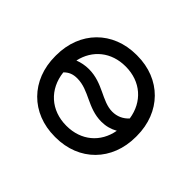

<svg xmlns="http://www.w3.org/2000/svg" viewBox="-123 -702 883 883"><g transform="rotate(45 318.5 -260.0)"><path d="M316 6H321C474 6 581 -102 581 -257V-263C581 -418 474 -526 321 -526H316C163 -526 56 -418 56 -263V-257C56 -102 163 6 316 6ZM139 -312C158 -398 226 -453 318 -453H319C417 -453 487 -391 501 -297C480 -274 453 -262 422 -262C354 -262 300 -325 208 -325C183 -325 160 -320 139 -312ZM318 -67C218 -67 146 -132 135 -231C153 -249 172 -257 200 -257C278 -257 329 -194 419 -194C448 -194 474 -201 499 -215C483 -125 414 -67 319 -67Z"/></g></svg>

Font: Fixel Display Regular
Style: Regular
Weight: 400
Designer: AlfaBravo + MacPaw
Foundry: Kyrylo Tkachov, Marchela Mozhyna, Serhii Makarenko, Maria Weinstein, Zakhar Kryvoshyya
Version: Version 1.211